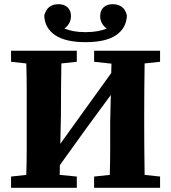

<svg xmlns="http://www.w3.org/2000/svg" viewBox="-20 -900 819 920"><path d="M431 -604V-657H747V-604L673 -596Q672 -535 671.5 -472.5Q671 -410 671 -347V-310Q671 -249 671.5 -186.5Q672 -124 673 -62L747 -54V0H431V-54L506 -62Q508 -123 508 -186.5Q508 -250 508 -316L511 -445L395 -287L267 -109L266 -62L348 -54V0H33V-54L106 -62Q108 -123 108 -185Q108 -247 108 -310V-347Q108 -409 108 -471.5Q108 -534 106 -596L33 -604V-657H348V-604L274 -596Q273 -535 272.5 -472.5Q272 -410 272 -347L269 -211L379 -364L513 -550L514 -595ZM390 -698Q293 -698 243.5 -732Q194 -766 192 -826Q200 -855 217.5 -867.5Q235 -880 260 -880Q287 -880 303.5 -865Q320 -850 320 -823Q320 -787 289 -763Q309 -755 333.5 -750.5Q358 -746 390 -746Q422 -746 446.5 -750.5Q471 -755 491 -763Q460 -787 460 -823Q460 -850 476.5 -865Q493 -880 520 -880Q545 -880 563 -867.5Q581 -855 588 -826Q586 -766 537 -732Q488 -698 390 -698Z"/></svg>

Font: Source Serif 4
Style: Bold
Weight: 700
Designer: Frank Grießhammer
Foundry: Adobe
Version: Version 4.005;hotconv 1.1.0;makeotfexe 2.6.0